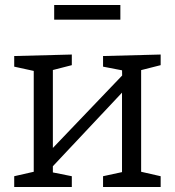

<svg xmlns="http://www.w3.org/2000/svg" viewBox="-20 -750 701 770"><path d="M37 0V-43.3L132.3 -65L115.3 -46.7V-480L136.3 -461L37 -482.7V-525.3L268 -531.3V-488.7L173 -464.3L192 -481.7V-141L178.3 -142.3L479 -456.7L470 -438L469.3 -480L483.3 -465.3L393.3 -482.7V-525.3L624.3 -531.3V-488.7L528.3 -464.3L546 -481.7V-46.7L529 -65L624.3 -43.3V0H393.3V-43.3L484.3 -63L469.3 -46.7V-399.3L482 -392L182.3 -73L192 -91.3V-46.7L184.3 -60L268 -43.3V0ZM462.7 -730V-671H197.3V-730Z"/></svg>

Font: Bitter Thin
Style: Regular
Weight: 100
Designer: Sol Matas, and Bitter project Authors
Foundry: Sol Matas
Version: Version 2.002